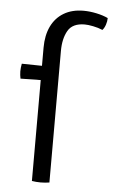

<svg xmlns="http://www.w3.org/2000/svg" viewBox="-53 -775 480 814"><g transform="rotate(5 187.0 -367.5)"><path d="M148.5 -489.5 148 -430 28 -428Q26.5 -435 25.5 -443.2Q24.5 -451.5 24.5 -459Q24.5 -467 25.5 -475.2Q26.5 -483.5 28 -491.5ZM114 -567.5Q114 -619.5 132.2 -657.8Q150.5 -696 185.5 -717Q220.5 -738 269.5 -738Q296 -738 324.5 -732Q353 -726 374 -716Q374 -702.5 369.2 -688Q364.5 -673.5 356 -664Q337 -672 315.5 -676.2Q294 -680.5 279.5 -680.5Q227.5 -680.5 208 -646.2Q188.5 -612 188.5 -560V0Q180.5 1.5 170.2 2.2Q160 3 151 3Q142.5 3 132.2 2.2Q122 1.5 114 0Z"/></g></svg>

Font: Signika Light Light
Style: Regular
Weight: 300
Version: Version 2.001